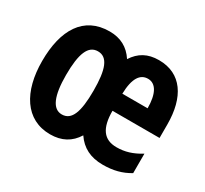

<svg xmlns="http://www.w3.org/2000/svg" viewBox="-120 -731 977 915"><g transform="rotate(30 369.0 -273.5)"><path d="M517 -556C455 -556 413 -532 382 -484C350 -533 305 -557 245 -557C103 -557 36 -446 36 -274C36 -107 107 10 243 10C306 10 352 -15 383 -65C417 -15 465 10 533 10C590 10 636 -2 679 -28V-135C633 -107 594 -95 548 -95C478 -95 445 -140 445 -236H704V-310C704 -460 641 -556 517 -556ZM516 -453C560 -453 584 -408 584 -330H445C447 -417 474 -453 516 -453ZM244 -447C298 -447 319 -390 319 -274C319 -157 298 -100 244 -100C193 -100 168 -159 168 -273C168 -391 191 -447 244 -447Z"/></g></svg>

Font: Noto Sans Hebrew ExtraCondensed
Style: Bold
Weight: 700
Width: 2
Designer: Monotype Design Team
Foundry: Monotype Imaging Inc.
Version: Version 2.004